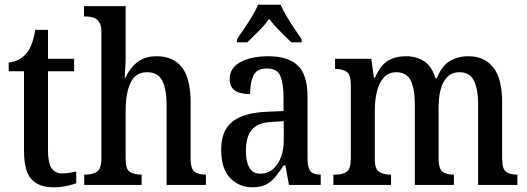

<svg xmlns="http://www.w3.org/2000/svg" viewBox="-20 -786 2241 816"><path d="M207 10Q145 10 113.5 -24.5Q82 -59 82 -146V-483H17V-520Q65 -526 92 -559Q105 -574 114 -597Q123 -620 130 -659H184V-536H295V-483H184V-147Q184 -95 198.5 -72Q213 -49 244 -49Q261 -49 275 -51.5Q289 -54 304 -57V-7Q290 -2 264.5 4Q239 10 207 10Z M338 0V-44H344Q372 -44 391.5 -56Q411 -68 411 -115V-650Q411 -679 401 -693Q391 -707 376 -711.5Q361 -716 345 -716H337V-760H514V-546Q514 -518 512 -490.5Q510 -463 510 -457H514Q531 -496 563 -521.5Q595 -547 646 -547Q716 -547 753 -500Q790 -453 790 -351V-115Q790 -68 807 -56Q824 -44 853 -44H855V0H688V-343Q688 -408 669.5 -443.5Q651 -479 605 -479Q556 -479 535 -434.5Q514 -390 514 -318V-110Q514 -66 532.5 -55Q551 -44 580 -44H582V0Z M1052 10Q997 10 958.5 -29Q920 -68 920 -151Q920 -231 968 -269Q1016 -307 1114 -311L1185 -314V-373Q1185 -428 1172 -461.5Q1159 -495 1114 -495Q1071 -495 1057 -465Q1043 -435 1043 -386Q956 -386 956 -449Q956 -498 1002.5 -522.5Q1049 -547 1120 -547Q1203 -547 1245 -508Q1287 -469 1287 -374V-115Q1287 -74 1299 -59Q1311 -44 1340 -44H1343V0H1208L1193 -83H1186Q1167 -55 1150 -34Q1133 -13 1110 -1.5Q1087 10 1052 10ZM1086 -48Q1131 -48 1158.5 -88Q1186 -128 1186 -191V-271L1138 -268Q1074 -265 1049.5 -234Q1025 -203 1025 -145Q1025 -100 1039.5 -74Q1054 -48 1086 -48ZM987 -619Q1000 -638 1017.5 -664Q1035 -690 1051.5 -717Q1068 -744 1077 -766H1173Q1182 -744 1198 -717Q1214 -690 1231.5 -664Q1249 -638 1262 -619V-606H1218Q1196 -628 1170 -653.5Q1144 -679 1124 -706Q1105 -679 1079 -653.5Q1053 -628 1031 -606H987Z M1397 0V-44H1407Q1436 -44 1453.5 -56Q1471 -68 1471 -115V-425Q1471 -469 1453 -481Q1435 -493 1407 -493H1404V-536H1558L1569 -456H1574Q1596 -508 1628 -527.5Q1660 -547 1706 -547Q1749 -547 1782 -526Q1815 -505 1831 -453H1836Q1858 -507 1892.5 -527Q1927 -547 1971 -547Q2038 -547 2076 -500Q2114 -453 2114 -351V-115Q2114 -68 2130.5 -56Q2147 -44 2176 -44H2179V0H2012V-343Q2012 -408 1994 -443.5Q1976 -479 1933 -479Q1900 -479 1880.5 -458.5Q1861 -438 1852.5 -404.5Q1844 -371 1844 -331V-115Q1844 -68 1861 -56Q1878 -44 1906 -44H1909V0H1743V-343Q1743 -408 1725.5 -443.5Q1708 -479 1664 -479Q1631 -479 1611 -456.5Q1591 -434 1582 -397.5Q1573 -361 1573 -318V-110Q1573 -66 1592 -55Q1611 -44 1639 -44H1642V0Z"/></svg>

Font: Noto Serif Armenian Condensed Medium
Style: Regular
Weight: 500
Width: 3
Designer: Monotype Design Team
Foundry: Monotype Imaging Inc.
Version: Version 2.008; ttfautohint (v1.8.4.7-5d5b)